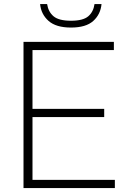

<svg xmlns="http://www.w3.org/2000/svg" viewBox="-20 -952 646 972"><path d="M99 0V-740H556.5V-698.5H144.5V-401H507.5V-359.5H144.5V-41.5H561.5V0ZM339.5 -812.5Q264 -812.5 226 -846Q188 -879.5 183 -931.5H218.5Q224.5 -892 251.2 -869.5Q278 -847 339.5 -847Q400.5 -847 426.8 -869.5Q453 -892 458.5 -931.5H494Q489 -879 452 -845.8Q415 -812.5 339.5 -812.5Z"/></svg>

Font: Encode Sans SemiExpanded SemiExpanded ExtraLight
Style: Regular
Weight: 200
Width: 6
Designer: Multiple Designers
Foundry: Impallari Type
Version: Version 3.000; ttfautohint (v1.8.3) -l 8 -r 50 -G 200 -x 14 